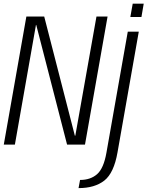

<svg xmlns="http://www.w3.org/2000/svg" viewBox="-36 -762 778 1012"><path d="M-16 0H42.5L153.5 -630.5H155L317.5 0H412L531 -675H472.5L361 -47H358.5L197 -675H103ZM378 229.5Q463 229.5 513.8 189.8Q564.5 150 583.5 40.5L695.5 -595H637.5L525 43Q510.5 125.5 475.8 156Q441 186.5 386 186.5ZM663.5 -742.5 651 -672.5H709.5L721.5 -742.5Z"/></svg>

Font: Anybody SemiCondensed Light
Style: Italic
Weight: 300
Width: 4
Italic angle: -10°
Version: Version 1.113;gftools[0.9.25]